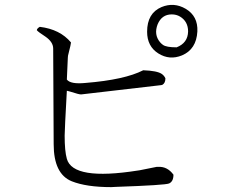

<svg xmlns="http://www.w3.org/2000/svg" viewBox="-20 -755 960 787"><path d="M789 -626Q785 -553 726 -528Q675 -507 629 -536Q583 -565 583 -625Q583 -701 642 -726Q693 -747 741 -719Q792 -689 789 -626ZM704 -561Q750 -579 751 -626Q751 -667 718 -687Q703 -696 684 -696Q643 -696 626 -655Q610 -613 636 -582Q641 -576 648 -571Q662 -561 704 -561ZM691 -39Q691 -11 673 -3Q657 4 455 11Q441 12 436 12Q334 12 274 -12Q200 -42 200 -164L198 -556Q198 -583 166 -605Q138 -623 131 -631Q131 -638 143 -645Q226 -635 271 -581Q271 -575 261 -536Q258 -526 258 -518L254 -429Q269 -409 330 -415Q491 -428 567 -467Q624 -465 643 -452Q653 -445 658 -434Q658 -414 645 -407Q642 -406 640 -406L313 -368Q306 -367 266 -380Q259 -382 254 -383Q245 -221 245 -199Q245 -136 254 -104Q279 -14 545 -56L552 -57L622 -71Q625 -71 629 -71Q666 -73 691 -39Z"/></svg>

Font: cwTeXFangSong
Style: Medium
Weight: 500
Version: Version 1.17